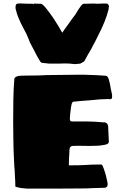

<svg xmlns="http://www.w3.org/2000/svg" viewBox="-20 -1118 733 1138"><path d="M101 -4 80 -9Q75 -10 72.5 -11.5Q70 -13 71 -14Q71 -40 68 -83Q68 -98 67 -109.5Q66 -121 65 -129L63 -172Q63 -189 61 -215L60 -246Q60 -284 59 -305Q58 -326 58 -393Q58 -456 59 -523Q60 -590 65 -650Q65 -661 89 -668Q104 -670 139 -670Q220 -670 258 -673Q376 -675 436 -675H480Q562 -673 606 -669Q622 -669 629 -631Q632 -624 636 -595Q639 -580 644 -558Q645 -552 644.5 -546.5Q644 -541 644 -540Q643 -530 633 -530Q629 -531 621 -531Q579 -531 518 -524L465 -520Q432 -516 413 -515Q410 -515 405 -503Q401 -490 396 -443L394 -418Q394 -405 397 -401.5Q400 -398 410 -398H499Q538 -398 588 -393H600Q613 -390 616 -383Q620 -377 621 -370L625 -281V-278Q625 -261 589 -258Q568 -253 509 -253Q458 -253 443 -254Q414 -254 408 -253Q397 -250 394 -241.5Q391 -233 391 -213Q391 -200 389 -176Q388 -164 388 -138Q453 -138 484 -140Q518 -143 580 -143Q584 -143 588 -136Q593 -126 604 -91Q610 -71 616 -41Q618 -34 618 -26Q618 -5 598 -5Q572 -5 528 -3Q505 -1 456 -1Q351 -1 298 0H140Q135 0 125 -1.5Q115 -3 101 -4ZM394 -741Q387 -742 367 -742L331 -741H271L226 -746L218 -754Q194 -794 186 -812L156 -869Q152 -882 145 -897.5Q138 -913 136 -918L125 -939Q99 -987 88 -1016Q81 -1032 73 -1064L72 -1071V-1077Q72 -1085 75.5 -1091Q79 -1097 87 -1097Q91 -1097 100 -1097.5Q109 -1098 116 -1097Q126 -1096 143 -1096H173L177 -1093L182 -1097L202 -1096H221Q226 -1096 235 -1088.5Q244 -1081 253 -1069Q277 -1039 296 -1011Q330 -959 349 -924Q359 -940 383 -972L407 -1006L426 -1031Q449 -1070 462 -1086Q471 -1096 476 -1096H497L534 -1097L554 -1096H564L587 -1097H611Q618 -1097 622 -1091Q626 -1085 626 -1077L624 -1071V-1064Q607 -994 561 -906Q544 -870 530 -846L521 -828Q501 -795 479 -754L456 -741L426 -738Q416 -738 407 -739.5Q398 -741 394 -741Z"/></svg>

Font: Sigmar One
Style: Regular
Weight: 400
Designer: Vernon Adams
Foundry: Vernon Adams
Version: Version 2.000